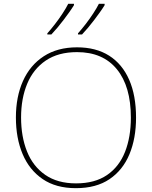

<svg xmlns="http://www.w3.org/2000/svg" viewBox="-20 -972 794 1002"><path d="M376 10Q272 10 202.5 -37.5Q133 -85 98 -168Q63 -251 63 -359Q63 -467 100 -549.5Q137 -632 208.5 -678.5Q280 -725 382 -725Q481 -725 549.5 -681.5Q618 -638 654 -556Q690 -474 690 -358Q690 -250 655.5 -167Q621 -84 551.5 -37Q482 10 376 10ZM377 -15Q475 -15 538.5 -58.5Q602 -102 632.5 -179.5Q663 -257 663 -358Q663 -521 590 -610.5Q517 -700 382 -700Q284 -700 219 -656Q154 -612 122 -535Q90 -458 90 -359Q90 -259 121 -181.5Q152 -104 216 -59.5Q280 -15 377 -15ZM526 -945Q515 -927 501 -907.5Q487 -888 471.5 -867.5Q456 -847 440 -828Q424 -809 408 -792H387V-798Q405 -818 426 -845Q447 -872 466 -901Q485 -930 496 -952H526ZM366 -945Q355 -927 341 -907.5Q327 -888 311.5 -867.5Q296 -847 280 -828Q264 -809 248 -792H227V-798Q245 -818 266 -845Q287 -872 306 -901Q325 -930 336 -952H366Z"/></svg>

Font: Noto Sans Symbols Thin
Style: Regular
Weight: 250
Version: Version 2.002